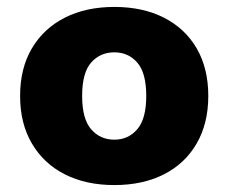

<svg xmlns="http://www.w3.org/2000/svg" viewBox="-20 -523 659 554"><path d="M310 11Q228 11 167 -20Q106 -51 72 -109Q38 -167 38 -246Q38 -326 72 -383.5Q106 -441 167 -472Q228 -503 310 -503Q392 -503 453 -472Q514 -441 547.5 -383.5Q581 -326 581 -246Q581 -167 547.5 -109Q514 -51 453 -20Q392 11 310 11ZM310 -120Q350 -120 376 -150Q402 -180 402 -246Q402 -313 376 -342.5Q350 -372 310 -372Q269 -372 243 -342.5Q217 -313 217 -246Q217 -180 243 -150Q269 -120 310 -120Z"/></svg>

Font: Nunito Sans Black
Style: Regular
Weight: 900
Designer: Vernon Adams
Foundry: Vernon Adams
Version: Version 3.006; ttfautohint (v1.8.3)